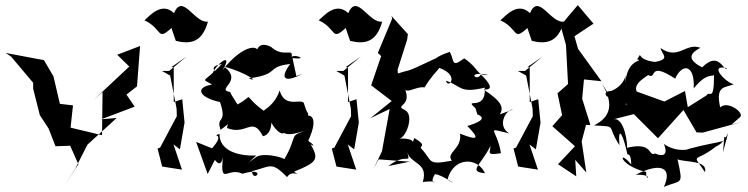

<svg xmlns="http://www.w3.org/2000/svg" viewBox="-20 -671 2911 747"><path d="M23 -451 109 -349V-326L135 -223L169 -171L196 -102L253 -104L285 -32L231 50L273 -15L320 -108L434 -212L374 -207L504 -256L472 -303L513 -335L525 -492L436 -458L483 -412L344 -282L379 -313L377 -145L227 -181L251 -142L264 -261L213 -267L188 -374L151 -437L2 -465Z M664 -512C718 -499 766 -503 789 -587C737 -579 691 -700 657 -620C609 -665 564 -611 542 -592C614 -558 589 -509 647 -562ZM706 -451 638 -395H610L642 -377L667 -249L668 -219L603 -97L593 -93L611 -23L688 -11L655 -109L680 -90L698 -194L689 -285L656 -274V-409L647 -410Z M816 -49C845 -9 848 -74 847 -57C836 55 866 -23 923 5C1024 -25 965 45 960 -5C1034 -23 1035 -45 1097 18C1118 -16 1160 23 1124 -3C1227 -45 1222 -54 1174 -134C1181 -101 1223 -94 1179 -123C1228 -228 1174 -223 1179 -220C1176 -266 1186 -195 1164 -264C1161 -297 1090 -242 1068 -319C1040 -233 955 -234 1026 -226C903 -309 986 -307 899 -262C924 -242 876 -303 876 -313C816 -323 929 -353 852 -412C938 -389 993 -347 947 -366C1073 -382 1011 -411 1109 -422C1064 -361 1092 -349 1157 -384L1133 -375L1118 -445C1195 -437 1107 -469 1113 -442C1126 -493 1086 -441 1034 -489C974 -518 972 -457 980 -430C1012 -516 923 -499 846 -398C892 -475 816 -422 804 -377C870 -369 762 -408 843 -422C771 -344 759 -370 805 -342C736 -331 755 -291 836 -274C866 -185 819 -223 838 -166C916 -219 874 -237 863 -173C940 -142 961 -222 1003 -141C1050 -150 1037 -242 1022 -227C1053 -127 1130 -135 1045 -202C1081 -135 1098 -140 1193 -171C1090 -138 1148 -155 1083 -46C1118 -48 1015 -82 978 -61C932 -29 928 -19 977 -66C906 -63 833 -85 834 -150C796 -138 862 -158 805 -94L743 -119L788 6Z M1342 -512C1396 -499 1444 -503 1467 -587C1415 -579 1369 -700 1335 -620C1287 -665 1242 -611 1220 -592C1292 -558 1267 -509 1325 -562ZM1384 -451 1316 -395H1288L1320 -377L1345 -249L1346 -219L1281 -97L1271 -93L1289 -23L1366 -11L1333 -109L1358 -90L1376 -194L1367 -285L1334 -274V-409L1325 -410Z M1925 -226C1940 -253 1934 -275 1861 -323C1906 -319 1882 -351 1851 -381C1833 -350 1792 -398 1880 -379C1831 -376 1846 -404 1786 -444C1734 -405 1749 -435 1730 -469C1620 -434 1678 -398 1673 -443C1542 -381 1591 -406 1528 -385L1527 -400L1564 -517L1567 -538L1503 -609L1506 -599L1450 -465L1463 -453L1424 -339L1504 -278L1421 -211L1496 -247L1466 -82L1433 -14L1453 -51L1574 -42L1491 -25C1563 -81 1579 -26 1564 -81C1576 -31 1648 -41 1625 37C1713 27 1639 60 1672 7C1694 4 1783 67 1721 28C1743 -60 1837 -62 1867 3C1799 -4 1850 -26 1888 -103C1889 -79 1868 -65 1929 -75C1913 -174 1863 -175 1961 -152C1912 -182 1948 -245 1976 -245ZM1837 -226C1882 -209 1830 -190 1798 -181C1844 -134 1845 -121 1770 -151C1778 -90 1713 -77 1738 -46C1638 -27 1665 -45 1618 -94C1612 -104 1644 -103 1592 -134C1574 -94 1616 -135 1533 -132C1559 -133 1594 -224 1555 -243C1508 -265 1597 -253 1546 -344C1552 -292 1593 -337 1632 -331C1683 -417 1724 -413 1649 -417C1786 -393 1724 -318 1715 -357C1777 -337 1765 -306 1866 -330C1873 -233 1779 -295 1830 -250Z M2049 -512C2103 -499 2151 -503 2174 -587C2122 -579 2076 -700 2042 -620C1994 -665 1949 -611 1927 -592C1999 -558 1974 -509 2032 -562ZM2091 -451 2023 -395H1995L2027 -377L2052 -249L2053 -219L1988 -97L1978 -93L1996 -23L2073 -11L2040 -109L2065 -90L2083 -194L2074 -285L2041 -274V-409L2032 -410Z M2261 0 2243 -121 2260 -185H2277L2245 -287L2252 -362L2320 -355L2229 -481L2215 -530L2289 -579L2228 -651C2205 -625 2183 -598 2161 -571L2182 -496L2190 -344L2149 -308L2167 -223L2129 -180L2217 -102L2151 -32L2222 15L2218 -49Z M2827 -187 2859 -215C2879 -231 2810 -282 2782 -253C2762 -342 2803 -328 2836 -344C2813 -342 2729 -423 2809 -406C2796 -388 2779 -477 2712 -409C2636 -447 2683 -473 2705 -485C2648 -507 2620 -435 2550 -484C2554 -460 2591 -441 2528 -430C2447 -440 2483 -478 2459 -440C2489 -431 2422 -448 2413 -350C2413 -420 2429 -345 2358 -317C2298 -316 2388 -251 2321 -347C2372 -263 2353 -214 2291 -183C2386 -177 2337 -187 2390 -106C2383 -195 2408 -136 2421 -70C2421 -70 2435 -78 2436 -31C2383 -95 2386 -27 2494 -2C2491 43 2531 6 2453 9C2553 -42 2597 -18 2563 56C2633 27 2639 53 2616 -51C2647 -39 2735 -48 2723 -1C2669 -82 2682 -33 2768 -103C2750 -98 2788 -97 2813 -154L2793 -79L2798 -139C2843 -119 2730 -118 2627 -81C2686 -102 2623 -68 2563 -111C2583 -62 2553 -62 2529 -74C2501 -59 2523 -121 2419 -96C2423 -102 2411 -216 2367 -207L2446 -227L2540 -133L2639 -243L2690 -156L2714 -155L2871 -198ZM2416 -262C2412 -256 2409 -292 2500 -284C2407 -323 2482 -365 2502 -379C2538 -358 2498 -436 2607 -365C2633 -425 2684 -423 2679 -327C2728 -388 2750 -372 2758 -379C2758 -269 2740 -322 2729 -300L2656 -254L2645 -317L2565 -276L2454 -316L2423 -289Z"/></svg>

Font: Charger Distortion
Style: 2
Weight: 400
Designer: Jasper
Foundry: Cannot Into Space Fonts
Version: Version 0.98